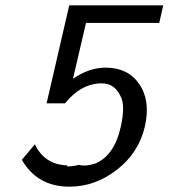

<svg xmlns="http://www.w3.org/2000/svg" viewBox="-20 -683 633 721"><path d="M62 -83 111 -141Q147 -65 232 -62V-60Q233 -59 233 -58Q255 -58 276 -64Q303 -57 338 -69Q410 -99 434 -209Q452 -291 431 -325Q409 -370 362 -370Q285 -370 224 -295H155L240 -663H593L578 -597H303L254 -387Q314 -429 377 -429Q461 -429 503.5 -366.5Q546 -304 524 -208Q501 -109 419 -45.5Q337 18 241 18Q120 18 62 -83Z"/></svg>

Font: Coval
Style: Light Italic
Weight: 300
Foundry: Context Ltd
Version: Version 001.000